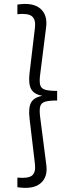

<svg xmlns="http://www.w3.org/2000/svg" viewBox="-20 -825 373 961"><path d="M67 112V64Q122 69 140.8 53.2Q159.5 37.5 155 -3L128 -231Q121.5 -285 135.2 -311Q149 -337 190 -345V-346Q149.5 -353.5 135.5 -379.8Q121.5 -406 128 -460L155 -687Q159.5 -727 140.2 -743.2Q121 -759.5 67 -754V-802Q143 -814 180.8 -782.8Q218.5 -751.5 211 -690L181 -452Q176.5 -418 181 -400.2Q185.5 -382.5 205.2 -376.2Q225 -370 266 -370V-322Q225 -322 205.2 -315.8Q185.5 -309.5 181 -291.5Q176.5 -273.5 181 -239L212 2Q219.5 62.5 182 93.2Q144.5 124 67 112Z"/></svg>

Font: Geologica Cursive Thin
Style: Regular
Weight: 250
Designer: Sindre Bremnes, Frode Helland
Foundry: Monokrom Skriftforlag AS
Version: Version 1.010;gftools[0.9.28]